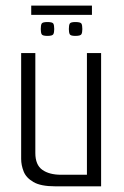

<svg xmlns="http://www.w3.org/2000/svg" viewBox="-20 -657 436 677"><path d="M175.3 0Q123.6 0 97.8 -15.2Q71.9 -30.3 63.3 -52.6Q54.6 -74.8 54.6 -96.8V-470H104.6V-117.5Q104.6 -75.6 129.2 -58.2Q153.7 -40.8 195.3 -40.8H286.5V-470H336.5V0ZM245.5 -530.4Q228.7 -530.4 225.8 -536.5Q222.8 -542.6 222.8 -554.5Q222.8 -567.8 225.8 -573.5Q228.7 -579.3 245.5 -579.3Q264.2 -579.3 267.3 -573.5Q270.3 -567.8 270.3 -554.5Q270.3 -542.6 267.2 -536.5Q264 -530.4 245.5 -530.4ZM147.2 -530.4Q129.6 -530.4 126.7 -536.5Q123.8 -542.6 123.8 -554.5Q123.8 -567.8 126.7 -573.5Q129.6 -579.3 147.2 -579.3Q165.2 -579.3 168.2 -573.5Q171.2 -567.8 171.2 -554.5Q171.2 -542.6 168.1 -536.5Q164.9 -530.4 147.2 -530.4ZM90.1 -604.5V-637.3H304.2V-604.5Z"/></svg>

Font: Smooch Sans Thin
Style: Regular
Weight: 100
Designer: Robert E. Leuschke
Foundry: Robert E. Leuschke
Version: Version 1.010